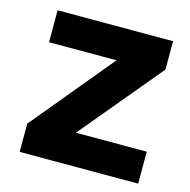

<svg xmlns="http://www.w3.org/2000/svg" viewBox="-85 -623 698 706"><g transform="rotate(15 263.5 -269.5)"><path d="M501 0V-121.6H231.4L489.3 -431.2V-539.1H49.8V-417.5H306.6L49.8 -107.4V0Z"/></g></svg>

Font: Winston ExtraBold
Style: Regular
Weight: 800
Designer: Vernon Adams, Kim Jin-seong, David Berlow, Cristiano Sobral
Foundry: The Winston Project Authors
Version: Version 3.004